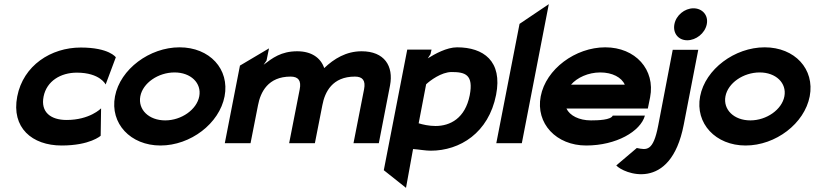

<svg xmlns="http://www.w3.org/2000/svg" viewBox="-20 -690 3925 925"><path d="M63 -225C34 -75 134 11 277 11C414 11 465 -36 465 -36L467 -168C467 -168 413 -112 301 -112C224 -112 175 -150 190 -225C205 -300 273 -340 350 -340C462 -340 489 -283 489 -283L538 -414C538 -414 506 -461 369 -461C226 -461 92 -375 63 -225Z M534 -226C509 -95 609 11 753 11C898 11 1037 -95 1062 -226C1087 -357 990 -462 845 -462C701 -462 559 -357 534 -226ZM656 -226C668 -290 742 -341 821 -341C899 -341 952 -290 940 -226C928 -162 854 -110 776 -110C697 -110 644 -162 656 -226Z M1063 0H1187L1223 -183C1235 -246 1271 -321 1380 -321C1418 -321 1432 -301 1424 -260L1373 0H1497L1533 -183C1545 -247 1581 -321 1690 -321C1728 -321 1742 -301 1734 -260L1683 0H1805L1859 -278C1877 -372 1832 -443 1722 -443C1648 -443 1589 -407 1542 -362C1525 -412 1480 -443 1412 -443C1334 -443 1292 -410 1250 -378L1264 -398L1276 -457L1136 -374Z M1829 130 1936 215 1970 28C1998 30 2030 36 2055 36C2196 36 2334 -50 2370 -233C2402 -396 2309 -462 2182 -462C2132 -462 2075 -430 2041 -409L2054 -429L2059 -451H1942ZM1997 -96 2033 -284C2051 -301 2106 -343 2156 -343C2222 -343 2262 -330 2243 -231C2221 -120 2149 -83 2078 -83C2047 -83 2016 -90 1997 -96Z M2371 0H2494L2624 -670L2483 -575Z M2585 -226C2560 -95 2660 11 2804 11C2949 11 3066 -57 3087 -133H2932C2923 -112 2862 -110 2827 -110C2770 -110 2725 -133 2709 -167H3101L3112 -221C3138 -355 3041 -462 2896 -462C2752 -462 2610 -357 2585 -226ZM2731 -282C2760 -316 2814 -341 2872 -341C2930 -341 2975 -317 2990 -282Z M2949 107C2981 144 3210 241 3274 -89L3344 -450H3221L3151 -85C3127 40 3096 33 3048 23ZM3229 -573C3221 -530 3248 -496 3291 -496C3333 -496 3376 -529 3385 -573C3394 -617 3363 -650 3321 -650C3278 -650 3237 -616 3229 -573Z M3353 -226C3328 -95 3428 11 3572 11C3717 11 3856 -95 3881 -226C3906 -357 3809 -462 3664 -462C3520 -462 3378 -357 3353 -226ZM3475 -226C3487 -290 3561 -341 3640 -341C3718 -341 3771 -290 3759 -226C3747 -162 3673 -110 3595 -110C3516 -110 3463 -162 3475 -226Z"/></svg>

Font: Charger EcoBlack
Style: Obl
Weight: 1000
Designer: Jasper
Foundry: Cannot Into Space Fonts
Version: Version 1.1